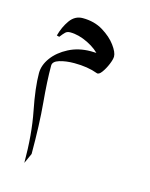

<svg xmlns="http://www.w3.org/2000/svg" viewBox="-76 -191 418 536"><g transform="rotate(15 133.0 77.5)"><path d="M98.1 -138.7Q131.8 -138.7 157 -123.3Q182.1 -107.9 196 -88.9Q210 -69.8 210 -57.6Q210 -49.3 203.9 -34.7Q197.8 -20 189.7 -9Q181.6 2 175.3 -0.5Q147 -11.2 107.9 -11.2Q84 -11.2 65.4 -5.6Q46.9 0 46.9 12.2Q46.9 56.6 52.5 117.7Q58.1 178.7 58.1 264.6L44.9 293.9Q44.9 211.4 32.2 147Q19.5 82.5 19.5 41Q19.5 18.1 35.6 -3.9Q51.8 -25.9 80.1 -40.5Q108.4 -55.2 144 -55.2Q160.6 -55.2 174.8 -53.2L167.5 -45.9Q153.3 -64.5 126.2 -77.9Q99.1 -91.3 74.7 -91.3Q65.9 -91.3 60.8 -86.4Q55.7 -81.5 47.9 -71.3L40.5 -73.2Q47.4 -99.1 61.5 -118.9Q75.7 -138.7 98.1 -138.7Z"/></g></svg>

Font: Lateef ExtraLight
Style: Regular
Weight: 200
Designer: SIL International
Foundry: SIL International
Version: Version 4.200